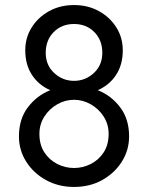

<svg xmlns="http://www.w3.org/2000/svg" viewBox="-20 -730 586 760"><path d="M55 -190Q55 -259 90.5 -305.5Q126 -352 179 -373Q133 -393 106.5 -433.5Q80 -474 80 -531Q80 -581 105.5 -621.5Q131 -662 174.5 -686Q218 -710 273 -710Q328 -710 371.5 -686Q415 -662 440.5 -621.5Q466 -581 466 -531Q466 -474 439.5 -433.5Q413 -393 367 -373Q420 -352 455.5 -305.5Q491 -259 491 -190Q491 -136 462.5 -90.5Q434 -45 385 -17.5Q336 10 273 10Q211 10 161.5 -17.5Q112 -45 83.5 -90.5Q55 -136 55 -190ZM161 -521Q161 -472 194.5 -441Q228 -410 273 -410Q318 -410 351.5 -441Q385 -472 385 -521Q385 -571 353.5 -603Q322 -635 273 -635Q224 -635 192.5 -603Q161 -571 161 -521ZM136 -200Q136 -157 155.5 -127Q175 -97 206.5 -81Q238 -65 273 -65Q308 -65 339.5 -81Q371 -97 390.5 -127Q410 -157 410 -200Q410 -238 390.5 -268.5Q371 -299 339.5 -317Q308 -335 273 -335Q238 -335 206.5 -317Q175 -299 155.5 -268.5Q136 -238 136 -200Z"/></svg>

Font: Jost
Style: Regular
Weight: 400
Version: Version 3.500